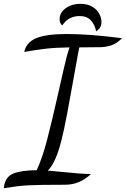

<svg xmlns="http://www.w3.org/2000/svg" viewBox="-38 -897 659 1005"><path d="M154 -6Q183 -68 208 -163Q233 -258 270 -423Q274 -440 292.5 -523Q311 -606 326 -649Q254 -648 201.5 -642Q149 -636 89 -625Q99 -675 151.5 -697Q204 -719 311 -719Q431 -719 601 -697Q571 -668 542.5 -659Q514 -650 485 -650Q409 -650 377 -649L371 -619L346 -480Q331 -394 313.5 -302Q296 -210 284 -164Q254 -44 212 -4Q262 0 288 3Q380 13 438 14Q379 70 303 70Q164 70 109.5 73Q55 76 -18 88Q-13 30 30.5 12Q74 -6 154 -6ZM379 -813Q320 -813 288 -764Q274 -775 274 -797Q274 -831 306 -854Q338 -877 381 -877Q420 -877 445 -862Q470 -847 481.5 -825Q493 -803 493 -782Q493 -749 465 -733Q459 -767 438 -790Q417 -813 379 -813Z"/></svg>

Font: Dancing Script
Style: Bold
Weight: 700
Designer: Pablo Impallari
Foundry: Pablo Impallari
Version: Version 2.000